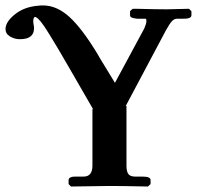

<svg xmlns="http://www.w3.org/2000/svg" viewBox="-26 -679 718 700"><path d="M226.1 -432.1Q196.8 -482.4 184.1 -504.2Q171.4 -525.9 152.3 -556.6Q133.3 -587.4 122.6 -600.3Q111.8 -613.3 105 -616.2Q104 -617.2 102.1 -617.2Q95.2 -617.2 95.2 -600.1Q95.2 -599.1 95.7 -595.7Q96.2 -592.3 96.2 -590.8Q98.1 -583 98.1 -576.2Q98.1 -536.1 46.9 -536.1Q27.3 -536.1 10.7 -545.9Q-5.9 -555.7 -5.9 -573.2Q-5.9 -599.1 28.3 -626.7Q62.5 -654.3 113.8 -658.2Q118.7 -659.2 130.9 -659.2Q180.7 -659.2 226.6 -617.7Q272.5 -576.2 329.1 -482.9Q336.4 -470.7 338.9 -465.8L393.1 -377Q455.6 -493.7 500 -575.2Q507.8 -593.3 507.8 -602.1Q507.8 -610.8 504.9 -610.8H495.1H474.1Q448.2 -613.3 448.2 -622.1V-629.9V-638.2L453.1 -643.1L458 -647H470.2Q544.4 -645 582 -645L663.1 -647L671.9 -638.2V-623Q671.9 -614.7 658.2 -611.8Q654.3 -610.8 641.1 -610.8H620.1Q609.4 -610.8 601.1 -602.1Q592.8 -593.3 579.1 -568.8L432.1 -292L435.1 -293V-75.2Q435.1 -53.7 442.1 -44.4Q449.2 -35.2 466.8 -35.2H493.2Q522.9 -35.2 522.9 -22.9V-7.8L513.2 1Q413.1 -1 375 -1L232.9 1L224.1 -7.8V-22.9Q224.1 -31.2 236.8 -34.2Q240.7 -35.2 252.9 -35.2H278.8Q311 -35.2 311 -75.2V-282.2L314 -279.8Z"/></svg>

Font: Common Serif
Style: Bold
Weight: 700
Designer: Philipp H. Poll, Khaled Hosny
Foundry: Stefan Peev, Context Ltd.
Version: Version 1.026